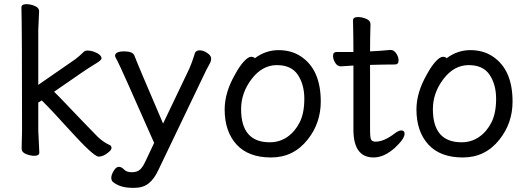

<svg xmlns="http://www.w3.org/2000/svg" viewBox="-20 -733 2534 923"><path d="M308 -115Q227 -205 181 -250L164 -240V-106L169 0Q169 16 145 16Q126 16 105 7.5Q84 -1 84 -18L86 -106Q86 -590 83 -697Q83 -713 107 -713Q126 -713 147 -704.5Q168 -696 168 -679L164 -590V-325L343 -449Q358 -460 382 -483Q387 -490 402 -490Q415 -490 430 -485Q468 -471 468 -452Q468 -443 433.5 -423Q399 -403 240 -292Q264 -269 302.5 -228Q341 -187 381 -146Q421 -105 452 -73Q481 -47 507 -36Q516 -32 516 -22Q516 -13 504 -3Q478 20 454 20Q430 20 308 -115Z M626 170H616Q557 170 522 141Q515 134 515 121Q515 108 526.5 88.5Q538 69 551 69Q564 69 576.5 82Q589 95 613 95Q637 95 651 84Q665 73 679 43L721 -46Q558 -416 544 -441Q533 -460 533 -464Q533 -486 577 -486Q618 -486 626 -466Q637 -435 764 -139L882 -386Q901 -424 917 -478Q922 -491 941 -491Q957 -491 976 -478.5Q995 -466 995 -452Q995 -440 989 -428.5Q983 -417 972 -397Q958 -369 741 85Q721 128 694 149Q667 170 626 170Z M1277 -49Q1324 -49 1361 -74.5Q1398 -100 1420.5 -144.5Q1443 -189 1443 -258Q1443 -326 1412 -373Q1381 -420 1311 -420Q1241 -420 1190 -353.5Q1139 -287 1139 -208Q1139 -49 1277 -49ZM1283 24Q1174 24 1117 -38.5Q1060 -101 1060 -207Q1060 -289 1111 -377Q1131 -414 1152 -437Q1173 -460 1187 -460Q1200 -460 1205 -453Q1257 -492 1319 -492Q1381 -492 1426 -462Q1522 -399 1522 -245Q1522 -141 1459 -62Q1391 24 1283 24Z M1776 24Q1679 24 1679 -110V-418L1619 -414Q1602 -414 1591.5 -431Q1581 -448 1581 -464Q1581 -483 1598 -483H1679Q1679 -556 1677 -635Q1677 -651 1701 -651Q1720 -651 1740.5 -642.5Q1761 -634 1761 -617Q1759 -552 1759 -486Q1805 -488 1857 -493Q1874 -493 1885 -476Q1896 -459 1896 -443Q1896 -423 1879 -423Q1831 -423 1759 -421V-108Q1759 -70 1764.5 -61Q1770 -52 1786 -52Q1826 -52 1878 -92Q1897 -106 1909 -106Q1925 -106 1925 -90Q1925 -66 1878 -22Q1826 24 1776 24Z M2199 -49Q2246 -49 2283 -74.5Q2320 -100 2342.5 -144.5Q2365 -189 2365 -258Q2365 -326 2334 -373Q2303 -420 2233 -420Q2163 -420 2112 -353.5Q2061 -287 2061 -208Q2061 -49 2199 -49ZM2205 24Q2096 24 2039 -38.5Q1982 -101 1982 -207Q1982 -289 2033 -377Q2053 -414 2074 -437Q2095 -460 2109 -460Q2122 -460 2127 -453Q2179 -492 2241 -492Q2303 -492 2348 -462Q2444 -399 2444 -245Q2444 -141 2381 -62Q2313 24 2205 24Z"/></svg>

Font: LXGW WenKai Lite Medium
Style: Regular
Weight: 500
Designer: LXGW / Fontworks Inc.
Foundry: LXGW / Fontworks Inc.
Version: Version 1.511; March 25, 2025